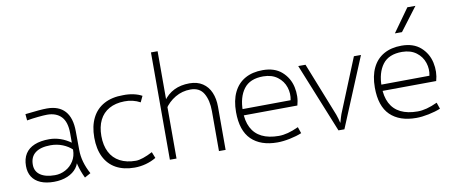

<svg xmlns="http://www.w3.org/2000/svg" viewBox="-67 -1013 3070 1305"><g transform="rotate(-10 1468.0 -361.0)"><path d="M428.7 19Q381.8 -78.1 381.8 -169.9V-294.9Q381.8 -373 346.9 -409.7Q312 -446.3 249 -446.3Q226.6 -446.3 185.3 -442.1Q144 -438 108.9 -431.6L105 -475.6Q164.6 -482.4 198.5 -485.4Q232.4 -488.3 255.4 -488.3Q336.9 -488.3 379.2 -441.4Q421.4 -394.5 421.9 -301.8L422.9 -170.9Q423.3 -89.4 470.2 -3.9ZM216.8 11.2Q163.1 11.2 125 -5.1Q86.9 -21.5 67.1 -52.5Q47.4 -83.5 47.4 -127.4Q47.4 -177.7 69.1 -211.7Q90.8 -245.6 132.6 -262.7Q174.3 -279.8 233.9 -279.8Q273.4 -279.8 311 -266.8Q348.6 -253.9 383.8 -228.5L385.3 -179.7Q358.4 -206.5 319.3 -222.2Q280.3 -237.8 236.3 -237.8Q167.5 -237.8 130.9 -210Q94.2 -182.1 94.7 -127Q95.2 -81.5 130.9 -56.9Q166.5 -32.2 231.9 -32.2Q270 -32.2 304.7 -50.8Q339.4 -69.3 360.6 -103.3Q381.8 -137.2 381.8 -180.2L397 -120.1Q397 -84 374.5 -54Q352.1 -23.9 311 -6.3Q270 11.2 216.8 11.2Z M773.9 11.2Q699.2 11.2 646.2 -17.8Q593.3 -46.9 565.7 -102.5Q538.1 -158.2 538.1 -236.8Q538.1 -316.4 566.7 -372.8Q595.2 -429.2 649.7 -458.5Q704.1 -487.8 780.8 -487.3Q818.4 -488.3 852.3 -481Q886.2 -473.6 910.2 -460L890.6 -418.5Q867.2 -431.6 838.6 -438.5Q810.1 -445.3 781.2 -444.3Q720.2 -443.4 676.5 -418.9Q632.8 -394.5 610.1 -348.9Q587.4 -303.2 587.4 -239.3Q587.4 -174.3 611.1 -127.9Q634.8 -81.5 680.4 -57.4Q726.1 -33.2 790 -33.2Q811 -33.2 841.3 -43.5Q871.6 -53.7 905.8 -71.8H906.2L922.9 -29.3Q890.6 -9.8 851.8 0.7Q813 11.2 773.9 11.2Z M1356.9 -275.4Q1356.9 -350.6 1329.1 -398.2Q1301.3 -445.8 1238.3 -445.8Q1181.2 -445.8 1133.1 -417.5Q1085 -389.2 1054.7 -342.3V-397.5Q1117.7 -488.3 1238.8 -488.3Q1292.5 -488.3 1329.3 -463.9Q1366.2 -439.5 1384.5 -396.5Q1402.8 -353.5 1402.8 -297.9V0H1356.9ZM1018.1 -740.7H1064V0H1018.1Z M1759.3 11.2Q1644 11.2 1580.6 -50.5Q1517.1 -112.3 1517.1 -240.7Q1517.1 -320.8 1544.2 -376.7Q1571.3 -432.6 1622.3 -461.4Q1673.3 -490.2 1744.6 -490.2Q1826.7 -490.2 1875.7 -446.8Q1924.8 -403.3 1939 -338.4Q1953.1 -273.4 1935.5 -212.4L1541.5 -209.5L1545.9 -252.9L1896.5 -255.9Q1906.2 -300.3 1891.8 -344.7Q1877.4 -389.2 1838.9 -418.2Q1800.3 -447.3 1741.2 -447.8Q1648.9 -448.2 1606.4 -391.6Q1564 -335 1564 -240.2Q1564 -171.4 1587.9 -124.8Q1611.8 -78.1 1659.2 -54.4Q1706.5 -30.8 1776.4 -30.8Q1806.2 -30.8 1839.6 -39.6Q1873 -48.3 1913.1 -66.9L1928.2 -22.9Q1893.1 -8.3 1845.5 1.5Q1797.9 11.2 1759.3 11.2Z M1987.8 -475.6H2038.1L2185.1 -105Q2189.9 -93.3 2194.8 -74.7Q2199.7 -56.2 2201.7 -47.4H2203.6L2206.1 -57.1Q2209.5 -68.4 2213.4 -82.3Q2217.3 -96.2 2220.2 -103L2372.1 -475.6H2420.9L2222.2 2.4H2181.2Z M2717.3 11.2Q2602.1 11.2 2538.6 -50.5Q2475.1 -112.3 2475.1 -240.7Q2475.1 -320.8 2502.2 -376.7Q2529.3 -432.6 2580.3 -461.4Q2631.3 -490.2 2702.6 -490.2Q2784.7 -490.2 2833.7 -446.8Q2882.8 -403.3 2897 -338.4Q2911.1 -273.4 2893.6 -212.4L2499.5 -209.5L2503.9 -252.9L2854.5 -255.9Q2864.3 -300.3 2849.9 -344.7Q2835.4 -389.2 2796.9 -418.2Q2758.3 -447.3 2699.2 -447.8Q2606.9 -448.2 2564.5 -391.6Q2522 -335 2522 -240.2Q2522 -171.4 2545.9 -124.8Q2569.8 -78.1 2617.2 -54.4Q2664.6 -30.8 2734.4 -30.8Q2764.2 -30.8 2797.6 -39.6Q2831.1 -48.3 2871.1 -66.9L2886.2 -22.9Q2851.1 -8.3 2803.5 1.5Q2755.9 11.2 2717.3 11.2ZM2787.6 -740.2H2843.3L2722.2 -580.1H2673.3Z"/></g></svg>

Font: DavidDev Light
Style: Regular
Weight: 300
Designer: David.dev
Foundry: David.dev
Version: Version 1.001;FEAKit 1.0